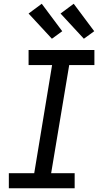

<svg xmlns="http://www.w3.org/2000/svg" viewBox="-20 -1001 540 1021"><path d="M27 0V-80H162L257 -655H132V-735H482V-655H348L252 -80H377V0ZM426 -795 302 -929 372 -981 481 -835ZM256 -795 132 -929 202 -981 311 -835Z"/></svg>

Font: Iosevka Slab Medium
Style: Italic
Weight: 500
Italic angle: -9°
Monospace: yes
Designer: Belleve Invis
Foundry: Belleve Invis
Version: Version 11.1.0; ttfautohint (v1.8.3)